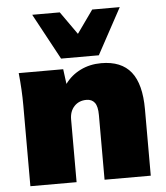

<svg xmlns="http://www.w3.org/2000/svg" viewBox="-54 -813 743 861"><g transform="rotate(-5 317.5 -382.5)"><path d="M234.9 -558.1 123 -765.1H247.1L319.8 -662.1L393.1 -765.1H517.1L404.8 -558.1ZM47.9 0V-365.2Q47.9 -433.1 40 -509.8H240.2L249 -442.9Q276.4 -480.5 318.6 -501.2Q360.8 -522 412.1 -522Q502.4 -522 546.1 -467.3Q589.8 -412.6 589.8 -298.8V0H381.8V-291Q381.8 -330.1 369.1 -346.9Q356.4 -363.8 332 -363.8Q297.9 -363.8 276.9 -341.3Q255.9 -318.8 255.9 -282.2V0Z"/></g></svg>

Font: Mulish ExtraBlack
Style: Regular
Weight: 1000
Designer: Vernon Adams
Foundry: Vernon Adams
Version: Version 3.603; ttfautohint (v1.8.3)